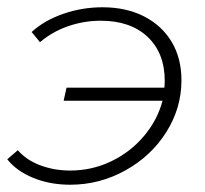

<svg xmlns="http://www.w3.org/2000/svg" viewBox="-20 -503 564 528"><path d="M479 -282Q479 -206 437.5 -140Q396 -74 325 -34.5Q254 5 173 5Q117 5 71 -14Q25 -33 0 -65L29 -90Q52 -63 90.5 -48.5Q129 -34 173 -34Q233 -34 286 -59.5Q339 -85 376 -129Q413 -173 427 -226H155L163 -262H432Q433 -269 433 -281Q433 -357 386 -401.5Q339 -446 257 -446Q211 -446 167.5 -431Q124 -416 90 -387L67 -415Q102 -447 154 -465Q206 -483 262 -483Q327 -483 376 -458Q425 -433 452 -388Q479 -343 479 -282Z"/></svg>

Font: Montserrat Ace
Style: Light Italic
Weight: 300
Italic angle: -11.3°
Designer: Julieta Ulanovsky
Foundry: Julieta Ulanovsky
Version: Version 1